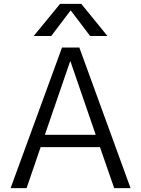

<svg xmlns="http://www.w3.org/2000/svg" viewBox="-20 -977 733 997"><path d="M346 -922 246 -790H155L292 -957H402L538 -790H448L348 -922ZM35 0 302 -730H392L658 0H573L499 -213H191L118 0ZM213 -277H477L346 -658H344Z"/></svg>

Font: Mplus 1p
Style: Regular
Weight: 400
Version: Version 1.061